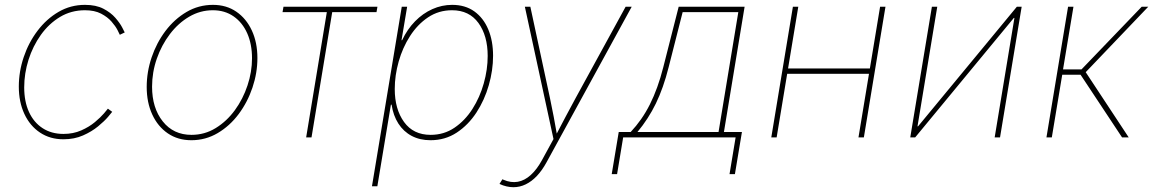

<svg xmlns="http://www.w3.org/2000/svg" viewBox="-20 -574 4816 802"><path d="M245.1 7.8Q189 7.8 147 -20.3Q105 -48.3 81.8 -98.1Q58.6 -147.9 58.6 -212.4Q58.6 -274.9 79.1 -335.7Q99.6 -396.5 137 -445.8Q174.3 -495.1 224.6 -524.4Q274.9 -553.7 335 -553.7Q380.9 -553.7 411.9 -537.6Q442.9 -521.5 461.9 -499.5Q481 -477.5 490.2 -459.7Q499.5 -441.9 501 -438.5L480.5 -428.7Q479 -432.6 470.7 -448.7Q462.4 -464.8 445.8 -483.9Q429.2 -502.9 402.1 -517.1Q375 -531.2 335 -531.2Q277.3 -531.2 230.7 -503.2Q184.1 -475.1 150.6 -428.2Q117.2 -381.3 99.1 -324.2Q81.1 -267.1 81.1 -209Q81.1 -149.9 101.1 -106.2Q121.1 -62.5 158 -38.6Q194.8 -14.6 245.1 -14.6Q286.1 -14.6 319.3 -29.3Q352.5 -43.9 376.5 -64Q400.4 -84 414.3 -100.3Q428.2 -116.7 430.7 -120.1L448.7 -106.9Q446.3 -103.5 431.2 -85.7Q416 -67.9 389.6 -46.1Q363.3 -24.4 326.9 -8.3Q290.5 7.8 245.1 7.8Z M779.3 11.7Q723.1 11.7 681.2 -16.8Q639.2 -45.4 616 -95.7Q592.8 -146 592.8 -210.9Q592.8 -273.4 613.3 -334.2Q633.8 -395 671.1 -444.6Q708.5 -494.1 759 -523.9Q809.6 -553.7 869.6 -553.7Q925.8 -553.7 967.3 -525.1Q1008.8 -496.6 1032 -446.5Q1055.2 -396.5 1055.2 -331.5Q1055.2 -269.5 1034.7 -208.5Q1014.2 -147.5 977.1 -97.7Q939.9 -47.9 889.4 -18.1Q838.9 11.7 779.3 11.7ZM779.8 -10.7Q835 -10.7 881.1 -39.1Q927.2 -67.4 961.2 -114Q995.1 -160.6 1013.9 -217.3Q1032.7 -273.9 1032.7 -330.6Q1032.7 -389.6 1012.7 -434.8Q992.7 -480 955.8 -505.6Q918.9 -531.2 869.1 -531.2Q816.4 -531.2 770.5 -504.4Q724.6 -477.5 689.7 -431.6Q654.8 -385.7 635 -328.9Q615.2 -272 615.2 -211.9Q615.2 -123 659.9 -66.9Q704.6 -10.7 779.8 -10.7Z M1258.8 0 1345.2 -523.4H1160.2L1164.1 -545.9H1556.6L1552.7 -523.4H1367.7L1281.2 0Z M1533.7 204.1 1658.2 -545.9H1680.7L1657.2 -406.2H1659.7Q1681.2 -451.7 1713.6 -484.9Q1746.1 -518.1 1785.9 -535.9Q1825.7 -553.7 1868.7 -553.7Q1923.3 -553.7 1961.4 -526.4Q1999.5 -499 2019.5 -451.2Q2039.6 -403.3 2039.6 -340.8Q2039.6 -280.3 2021.7 -218Q2003.9 -155.8 1970 -103.8Q1936 -51.8 1887.7 -20Q1839.4 11.7 1778.3 11.7Q1733.9 11.7 1699.7 -6.3Q1665.5 -24.4 1644 -57.9Q1622.6 -91.3 1615.7 -136.7H1612.8L1556.2 204.1ZM1778.8 -10.7Q1834.5 -10.7 1878.4 -40.5Q1922.4 -70.3 1953.4 -118.9Q1984.4 -167.5 2000.7 -225.6Q2017.1 -283.7 2017.1 -340.3Q2017.1 -424.8 1978.5 -478Q1939.9 -531.2 1868.2 -531.2Q1812.5 -531.2 1768.3 -501.7Q1724.1 -472.2 1692.9 -423.6Q1661.6 -375 1645.3 -316.9Q1628.9 -258.8 1628.9 -202.1Q1628.9 -118.2 1667.7 -64.5Q1706.5 -10.7 1778.8 -10.7Z M2066.4 194.3 2078.6 174.8 2083 176.8Q2114.3 190.4 2142.8 185.3Q2171.4 180.2 2196.8 157.2Q2222.2 134.3 2243.7 95.2L2292 6.8L2172.4 -545.9H2195.3L2277.3 -164.1Q2285.6 -125 2293 -85.9Q2300.3 -46.9 2307.1 -7.8H2301.3Q2321.8 -46.9 2342.3 -85.9Q2362.8 -125 2384.3 -164.1L2593.3 -545.9H2618.7L2263.2 103.5Q2244.6 137.7 2222.7 160.9Q2200.7 184.1 2176 196Q2151.4 208 2124.5 208Q2110.8 208 2095.9 204.6Q2081.1 201.2 2066.4 194.3Z M2535.2 153.3 2564.5 -22.5H2614.3Q2637.7 -47.4 2657.7 -75.9Q2677.7 -104.5 2694.6 -137.9Q2711.4 -171.4 2725.3 -210Q2739.3 -248.5 2750.5 -293L2814.9 -545.9H3090.3L3003.9 -22.5H3079.1L3049.8 153.3H3027.3L3052.7 0H2583L2557.6 153.3ZM2642.6 -22.5H2981.4L3064 -523.4H2831.5L2772.9 -293Q2751 -206.1 2719.7 -141.8Q2688.5 -77.6 2642.6 -22.5Z M3624.5 -288.1 3620.6 -265.6H3260.3L3264.2 -288.1ZM3314.5 -545.9 3224.1 0H3201.7L3292 -545.9ZM3678.7 -545.9 3588.4 0H3565.9L3656.2 -545.9Z M4157.2 0H4134.8L4217.3 -499H4214.8L3802.7 0H3782.2L3872.6 -545.9H3895L3812.5 -46.4H3814.9L4227.5 -545.9H4247.6Z M4351.1 0 4441.4 -545.9H4463.9L4420.4 -284.2H4497.6L4749 -545.9H4776.4L4515.1 -272.5L4694.8 0H4667L4493.7 -261.7H4417L4373.5 0Z"/></svg>

Font: Inter Thin
Style: Italic
Weight: 250
Italic angle: -9.3988°
Designer: Rasmus Andersson
Foundry: rsms
Version: Version 4.001;git-66647c0bb